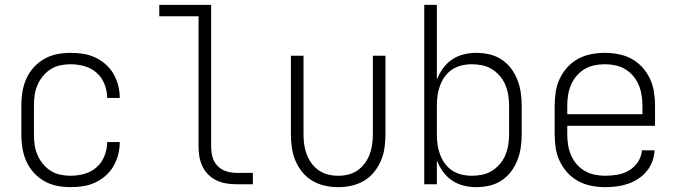

<svg xmlns="http://www.w3.org/2000/svg" viewBox="-20 -760 2790 792"><path d="M271 12Q243 12 215 6.5Q187 1 162.5 -13Q138 -27 119 -48Q100 -69 88.5 -95Q77 -121 72.5 -149Q68 -177 68 -205V-325Q68 -353 72.5 -381Q77 -409 88.5 -435Q100 -461 119 -482Q138 -503 162.5 -517Q187 -531 215 -536.5Q243 -542 271 -542Q297 -542 323 -538Q349 -534 372.5 -523Q396 -512 415.5 -495Q435 -478 448 -455.5Q461 -433 467.5 -408Q474 -383 474 -357V-356H422Q422 -385 411 -413Q400 -441 378.5 -460Q357 -479 328.5 -487Q300 -495 271 -495Q250 -495 228.5 -490.5Q207 -486 189 -474.5Q171 -463 157 -446Q143 -429 134.5 -409Q126 -389 123 -368Q120 -347 120 -325V-205Q120 -183 123 -162Q126 -141 134.5 -121Q143 -101 157 -84Q171 -67 189 -55.5Q207 -44 228.5 -39.5Q250 -35 271 -35Q300 -35 328.5 -43Q357 -51 378.5 -70Q400 -89 411 -117Q422 -145 422 -174H474V-173Q474 -147 467.5 -122Q461 -97 448 -74.5Q435 -52 415.5 -35Q396 -18 372.5 -7Q349 4 323 8Q297 12 271 12Z M1023 0H954Q933 0 912.5 -3.5Q892 -7 873 -16Q854 -25 839 -40Q824 -55 815 -74Q806 -93 802.5 -113.5Q799 -134 799 -155V-693H637V-740H851V-155Q851 -133 856.5 -112.5Q862 -92 876.5 -76.5Q891 -61 912 -54Q933 -47 954 -47H1023Z M1375 12Q1347 12 1320 6Q1293 0 1269 -14Q1245 -28 1227.5 -49.5Q1210 -71 1199 -96.5Q1188 -122 1184 -149.5Q1180 -177 1180 -205V-530H1232V-205Q1232 -184 1235 -163Q1238 -142 1245.5 -122.5Q1253 -103 1265.5 -86Q1278 -69 1295.5 -57Q1313 -45 1333.5 -40Q1354 -35 1375 -35Q1396 -35 1416.5 -40Q1437 -45 1454.5 -57Q1472 -69 1484.5 -86Q1497 -103 1504.5 -122.5Q1512 -142 1515 -163Q1518 -184 1518 -205V-530H1570V-205Q1570 -177 1566 -149.5Q1562 -122 1551 -96.5Q1540 -71 1522.5 -49.5Q1505 -28 1481 -14Q1457 0 1430 6Q1403 12 1375 12Z M1944 12Q1918 12 1892 5.5Q1866 -1 1844 -16Q1822 -31 1806.5 -53Q1791 -75 1782 -99V0H1730V-740H1782V-431Q1791 -455 1806.5 -477Q1822 -499 1844 -514Q1866 -529 1892 -535.5Q1918 -542 1944 -542Q1971 -542 1998 -536Q2025 -530 2048 -515Q2071 -500 2087.5 -478.5Q2104 -457 2114 -431.5Q2124 -406 2128 -379Q2132 -352 2132 -325V-205Q2132 -178 2128 -151Q2124 -124 2114 -98.5Q2104 -73 2087.5 -51.5Q2071 -30 2048 -15Q2025 0 1998 6Q1971 12 1944 12ZM1926 -35Q1948 -35 1969.5 -39.5Q1991 -44 2009.5 -55.5Q2028 -67 2042 -83.5Q2056 -100 2064.5 -120Q2073 -140 2076.5 -161.5Q2080 -183 2080 -205V-325Q2080 -347 2076.5 -368.5Q2073 -390 2064.5 -410Q2056 -430 2042 -446.5Q2028 -463 2009.5 -474.5Q1991 -486 1969.5 -490.5Q1948 -495 1926 -495Q1905 -495 1884 -490Q1863 -485 1845.5 -473.5Q1828 -462 1815.5 -445Q1803 -428 1795.5 -408Q1788 -388 1785 -367Q1782 -346 1782 -325V-205Q1782 -184 1785 -163Q1788 -142 1795.5 -122Q1803 -102 1815.5 -85Q1828 -68 1845.5 -56.5Q1863 -45 1884 -40Q1905 -35 1926 -35Z M2476 12Q2448 12 2419.5 6.5Q2391 1 2366 -12.5Q2341 -26 2321.5 -47Q2302 -68 2289.5 -94Q2277 -120 2272.5 -148Q2268 -176 2268 -205V-325Q2268 -353 2272.5 -381.5Q2277 -410 2289 -435.5Q2301 -461 2320.5 -482.5Q2340 -504 2365 -517.5Q2390 -531 2418.5 -536.5Q2447 -542 2475 -542Q2503 -542 2531.5 -536.5Q2560 -531 2585 -517.5Q2610 -504 2629.5 -482.5Q2649 -461 2661 -435.5Q2673 -410 2677.5 -381.5Q2682 -353 2682 -325V-241H2320V-205Q2320 -183 2323.5 -161.5Q2327 -140 2335.5 -120Q2344 -100 2358.5 -83Q2373 -66 2392 -55Q2411 -44 2433 -39.5Q2455 -35 2476 -35Q2502 -35 2527.5 -39.5Q2553 -44 2575 -57Q2597 -70 2611.5 -92Q2626 -114 2628 -140H2680Q2679 -116 2670.5 -93.5Q2662 -71 2647 -53Q2632 -35 2612 -22Q2592 -9 2569.5 -1.5Q2547 6 2523.5 9Q2500 12 2476 12ZM2630 -289V-325Q2630 -347 2626.5 -368.5Q2623 -390 2614.5 -410Q2606 -430 2591.5 -447Q2577 -464 2558.5 -475Q2540 -486 2518.5 -490.5Q2497 -495 2475 -495Q2453 -495 2431.5 -490.5Q2410 -486 2391.5 -475Q2373 -464 2358.5 -447Q2344 -430 2335.5 -410Q2327 -390 2323.5 -368.5Q2320 -347 2320 -325V-289Z"/></svg>

Font: Lode Dark
Style: Regular
Weight: 400
Monospace: yes
Designer: Belleve Invis
Foundry: Belleve Invis
Version: Version 29.2.0; ttfautohint (v1.8.3)